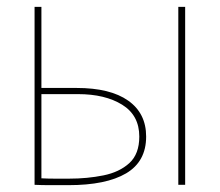

<svg xmlns="http://www.w3.org/2000/svg" viewBox="-20 -540 643 561"><path d="M180 1Q149 1 125 1Q101 1 81 0V-520H101V-283H204Q302 -283 354.5 -246Q407 -209 407 -141Q407 -68 348.5 -33.5Q290 1 180 1ZM182 -18Q235 -18 282 -27.5Q329 -37 358 -63.5Q387 -90 387 -141Q387 -203 337 -234Q287 -265 208 -265H101V-19Q119 -18 139.5 -18Q160 -18 182 -18ZM501 0V-520H521V0Z"/></svg>

Font: Murecho Thin
Style: Regular
Weight: 100
Designer: Neil Summerour
Foundry: Positype
Version: Version 1.010